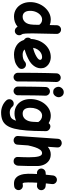

<svg xmlns="http://www.w3.org/2000/svg" viewBox="1068 -1894 1113 3288"><g transform="rotate(90 1624.0 -249.5)"><path d="M316.4 -563Q365.2 -563 408.7 -544.9L411.6 -666.5Q412.6 -696.8 434.8 -718.3Q457 -739.7 487.8 -738.8Q518.1 -738.3 539.6 -715.8Q561 -693.4 560.1 -663.1L551.3 -248.5Q551.3 -173.3 553.7 -136.5Q556.2 -99.6 559.8 -86.4Q563.5 -73.2 566.4 -69.3Q585.9 -45.9 582.8 -14.9Q579.6 16.1 556.2 35.6Q532.7 55.2 501.5 52Q470.2 48.8 451.2 25.4Q443.4 15.6 437 5.4Q361.8 66.9 264.6 66.9Q191.9 66.9 135.7 31Q79.6 -4.9 47.6 -67.9Q15.6 -130.9 15.6 -211.9Q15.6 -282.2 39.6 -345.7Q63.5 -409.2 105.2 -458Q147 -506.8 201.2 -534.9Q255.4 -563 316.4 -563ZM165 -209.5Q165 -147.9 191.4 -114.7Q217.8 -81.5 266.6 -81.5Q322.3 -81.5 360.6 -126Q398.9 -170.4 401.9 -261.2Q401.9 -265.6 402.8 -269.5L404.8 -364.7Q390.6 -387.2 367.2 -400.9Q343.8 -414.6 314.5 -414.6Q273.4 -414.6 239.5 -386.5Q205.6 -358.4 185.3 -312Q165 -265.6 165 -209.5Z M1135.3 -8.8Q1085 37.1 1026.9 52Q968.8 66.9 914.1 66.9Q829.6 66.9 760.7 24.9Q691.9 -17.1 663.1 -104.5Q647 -113.3 636 -129.2Q625 -145 624 -165Q621.6 -199.7 647 -224.1Q648.9 -285.6 671.1 -345.9Q693.4 -406.2 733.9 -455.3Q774.4 -504.4 831.5 -533.7Q888.7 -563 959.5 -563Q990.7 -563 1023.9 -552.7Q1057.1 -542.5 1085.4 -521.2Q1113.8 -500 1131.3 -468.3Q1148.9 -436.5 1148.9 -393.1Q1148.9 -355 1135.5 -323Q1122.1 -291 1102.3 -266.6Q1082.5 -242.2 1062.5 -225.6Q1042.5 -209 1028.8 -200.7Q980.5 -171.9 929.9 -150.6Q879.4 -129.4 826.7 -115.7Q856.4 -81.5 914.1 -81.5Q994.1 -81.5 1035.6 -119.1Q1058.6 -139.6 1089.4 -138.2Q1120.1 -136.7 1140.6 -113.8Q1161.1 -91.3 1159.7 -60.3Q1158.2 -29.3 1135.3 -8.8ZM955.1 -414.6Q918.9 -414.6 885.7 -394.8Q852.5 -375 829.1 -340.1Q805.7 -305.2 798.3 -259.8Q882.8 -279.3 947.3 -317.4Q980.5 -337.4 992.7 -352.8Q1004.9 -368.2 1004.9 -380.9Q1004.9 -396.5 991.5 -405.5Q978 -414.6 955.1 -414.6Z M1313 -733.4Q1343.8 -731.9 1364.3 -709Q1384.8 -686 1383.8 -655.8Q1380.9 -594.2 1379.2 -511.7Q1377.4 -429.2 1376.5 -338.4Q1375.5 -247.6 1375.2 -159.7Q1375 -71.8 1375 0Q1375 30.3 1353 52.2Q1331.1 74.2 1300.3 74.2Q1270 74.2 1248 52.2Q1226.1 30.3 1226.1 0Q1226.1 -72.3 1226.3 -160.2Q1226.6 -248 1227.8 -339.4Q1229 -430.7 1230.7 -514.6Q1232.4 -598.6 1235.4 -662.6Q1236.8 -693.4 1259.8 -713.9Q1282.7 -734.4 1313 -733.4Z M1465.8 -694.8Q1465.8 -717.8 1478.5 -738.5Q1491.2 -759.3 1512.2 -772.5Q1533.2 -785.6 1558.1 -785.6Q1589.8 -785.6 1608.6 -770.5Q1627.4 -755.4 1636 -734.9Q1644.5 -714.4 1644.5 -698.2Q1644.5 -680.2 1634.5 -658Q1624.5 -635.7 1604.7 -619.9Q1585 -604 1555.7 -604Q1521 -604 1501.5 -620.1Q1481.9 -636.2 1473.9 -657.5Q1465.8 -678.7 1465.8 -694.8ZM1547.4 -548.3Q1578.1 -546.9 1598.6 -523.9Q1619.1 -501 1618.2 -470.7Q1616.7 -437.5 1615.5 -389.4Q1614.3 -341.3 1613.5 -286.4Q1612.8 -231.4 1612.3 -177.2Q1611.8 -123 1611.6 -76.7Q1611.3 -30.3 1611.3 0Q1611.3 30.3 1589.4 52.2Q1567.4 74.2 1536.6 74.2Q1506.3 74.2 1484.4 52.2Q1462.4 30.3 1462.4 0Q1462.4 -31.2 1462.6 -77.6Q1462.9 -124 1463.4 -178.5Q1463.9 -232.9 1464.8 -288.3Q1465.8 -343.8 1467 -392.8Q1468.3 -441.9 1469.7 -477.5Q1471.2 -508.3 1494.1 -528.8Q1517.1 -549.3 1547.4 -548.3Z M2141.1 -556.2Q2145 -556.2 2149.4 -555.7Q2151.9 -555.7 2154.8 -555.2Q2165.5 -553.7 2175.8 -549.3Q2196.3 -540.5 2209.7 -524.2Q2223.1 -507.8 2224.6 -487.8Q2226.1 -480 2225.6 -471.7L2224.6 -447.3Q2223.6 -273.4 2213.9 -147.9Q2204.1 -22.5 2182.4 61.8Q2160.6 146 2124.3 195.6Q2087.9 245.1 2033.7 266.4Q1979.5 287.6 1904.8 287.6Q1850.1 287.6 1794.4 264.9Q1738.8 242.2 1698.7 198.2Q1678.2 175.3 1678.7 144.5Q1679.2 113.8 1700.2 93.3Q1723.1 71.3 1755.4 71.5Q1787.6 71.8 1805.7 94.2Q1826.2 119.1 1851.3 129.2Q1876.5 139.2 1900.4 139.2Q1958 139.2 1992.7 117.9Q2027.3 96.7 2045.9 31.2Q1989.3 58.1 1923.3 58.1Q1849.6 58.1 1794.2 24.4Q1738.8 -9.3 1707.5 -69.8Q1676.3 -130.4 1675.8 -210.9Q1675.3 -282.2 1697 -345.9Q1718.8 -409.7 1758.1 -458.5Q1797.4 -507.3 1849.9 -535.2Q1902.3 -563 1962.9 -563Q2029.8 -563 2088.4 -526.4Q2094.2 -535.2 2103 -542Q2119.6 -556.2 2141.1 -556.2ZM1925.8 -81.5Q1987.3 -81.5 2024.9 -130.6Q2062.5 -179.7 2065.9 -263.7L2069.8 -348.6Q2051.8 -378.9 2022.9 -396.7Q1994.1 -414.6 1961.4 -414.6Q1920.9 -414.6 1889.9 -387Q1858.9 -359.4 1841.8 -313Q1824.7 -266.6 1825.2 -209Q1825.7 -147 1850.6 -114.3Q1875.5 -81.5 1925.8 -81.5Z M2376.5 73.7Q2349.1 71.3 2327.6 51Q2306.2 30.8 2308.6 -5.4L2356 -682.1Q2358.4 -719.2 2383.1 -736.3Q2407.7 -753.4 2436 -751Q2463.4 -749 2485.1 -728.8Q2506.8 -708.5 2504.4 -671.4L2493.2 -511.7Q2521 -535.2 2553.2 -548.8Q2585.4 -562.5 2622.6 -562.5Q2686 -562.5 2730.7 -531.2Q2775.4 -500 2799.1 -447Q2822.8 -394 2822.8 -328.1Q2822.8 -249.5 2822 -165.8Q2821.3 -82 2816.9 0.5Q2814.9 27.8 2795.4 50.5Q2775.9 73.2 2740.7 73.2Q2704.1 73.2 2684.8 51.3Q2665.5 29.3 2667.5 1Q2669.9 -53.2 2671.4 -100.6Q2672.9 -147.9 2672.9 -189.9Q2672.9 -299.3 2657.5 -356.7Q2642.1 -414.1 2603.5 -414.1Q2568.8 -414.1 2543.9 -380.9Q2519 -347.7 2501.5 -294.4Q2483.9 -241.2 2471.2 -180.7Q2470.7 -177.7 2469.7 -174.8L2457 5.4Q2454.6 42.5 2429.4 59.3Q2404.3 76.2 2376.5 73.7Z M3235.8 -391.1Q3231.9 -360.8 3207.5 -342Q3183.1 -323.2 3152.8 -326.7Q3131.3 -329.1 3108.4 -330.6Q3106 -291.5 3104.7 -252.2Q3103.5 -212.9 3103.5 -173.3Q3103.5 -137.7 3107.2 -109.6Q3110.8 -81.5 3124.5 -81.5Q3133.8 -81.5 3147.5 -84Q3177.7 -89.4 3203.1 -71.8Q3228.5 -54.2 3233.9 -24.4Q3239.3 5.4 3221.9 31.2Q3204.6 57.1 3174.3 62.5Q3161.1 64.9 3148.7 65.9Q3136.2 66.9 3124.5 66.9Q3068.8 66.9 3034.9 41.3Q3001 15.6 2983.9 -23.2Q2966.8 -62 2960.9 -102.8Q2955.1 -143.6 2955.1 -173.3Q2955.1 -212.4 2956.3 -251Q2957.5 -289.6 2959.5 -327.6Q2954.6 -327.1 2949.2 -326.7Q2918.9 -323.2 2894.5 -342.3Q2870.1 -361.3 2866.2 -391.1Q2862.8 -421.4 2881.8 -446Q2900.9 -470.7 2930.7 -474.1Q2950.7 -476.6 2971.2 -478Q2974.1 -509.3 2977.5 -540.5Q2981 -571.8 2984.4 -602.5Q2988.3 -632.8 3012.5 -652.1Q3036.6 -671.4 3066.9 -667.5Q3097.2 -664.1 3116.5 -639.6Q3135.7 -615.2 3131.8 -585Q3128.9 -558.1 3126 -531.7Q3123 -505.4 3120.1 -479Q3147 -477.1 3171.9 -474.1Q3202.1 -470.2 3220.9 -445.8Q3239.7 -421.4 3235.8 -391.1Z"/></g></svg>

Font: Mikhak-FD ExtraBold
Style: Regular
Weight: 800
Designer: Amin Abedi
Version: Version 3.2